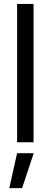

<svg xmlns="http://www.w3.org/2000/svg" viewBox="-20 -727 258 981"><path d="M151.4 0V-707H67.4V0ZM67.4 55.7 27.3 234.4H92.8L152.3 55.7Z"/></svg>

Font: Pretendard Variable
Style: Regular
Weight: 400
Designer: Base glyphs from Inter by Rasmus Andersson; Hangeul glyphs from Noto Sans CJK(Source Han Sans) by Jang Soo-young and Kan
Foundry: Kil Hyung-jin
Version: Version 1.309;Glyphs 3.2 (3225)